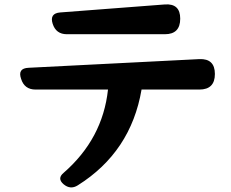

<svg xmlns="http://www.w3.org/2000/svg" viewBox="-20 -783 1040 864"><path d="M266 46Q236 20 266 -5Q442 -158 466 -380H140Q90 -380 75 -428Q58 -476 109 -478L877 -517Q947 -520 947 -450Q947 -380 877 -380H617Q569 -99 330 51Q297 72 266 46ZM281 -629Q232 -629 217 -676Q202 -723 251 -727L722 -763Q791 -768 791 -699Q791 -629 722 -629Z"/></svg>

Font: MaokenZhuyuanTi
Style: Regular
Weight: 400
Designer: Fontworks Inc & LongZhuTi team: ZERO子、时光羊、荆南、频凡、刘鹏、Little White Dog、帆影Magmeta、奈白不弍、白日月球、ChaoTawei、雨三（排名不分先后）
Version: Version 1.000; 20230222